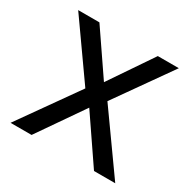

<svg xmlns="http://www.w3.org/2000/svg" viewBox="-126 -660 781 783"><g transform="rotate(30 264.5 -268.0)"><path d="M212 -274 27 -536H127L265 -334L402 -536H501L316 -274L511 0H411L265 -214L117 0H18Z"/></g></svg>

Font: Noto Sans
Style: Regular
Weight: 400
Designer: Monotype Design Team
Foundry: Monotype Imaging Inc.
Version: Version 1.902